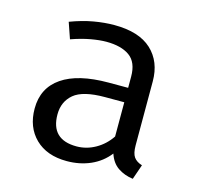

<svg xmlns="http://www.w3.org/2000/svg" viewBox="-87 -645 789 752"><g transform="rotate(15 307.5 -269.5)"><path d="M489.7 -117.9Q489.7 -85.1 500.5 -70.3Q511.3 -55.4 533.8 -48.7L512.8 11.8Q477.9 7.2 451.8 -10.5Q425.6 -28.2 413.8 -64.1Q384.6 -26.7 340.8 -7.4Q296.9 11.8 244.6 11.8Q163.6 11.8 116.9 -33.8Q70.3 -79.5 70.3 -154.9Q70.3 -238.5 135.4 -283.1Q200.5 -327.7 323.6 -327.7H403.1V-372.8Q403.1 -431.3 369 -455.6Q334.9 -480 274.4 -480Q247.7 -480 211.8 -473.6Q175.9 -467.2 133.8 -452.3L111.3 -517.4Q160.5 -535.9 204.4 -543.6Q248.2 -551.3 287.7 -551.3Q388.2 -551.3 439 -504.1Q489.7 -456.9 489.7 -376.9ZM266.7 -53.8Q306.7 -53.8 342.8 -74.1Q379 -94.4 403.1 -130.3V-269.2H325.1Q235.9 -269.2 199.2 -238.5Q162.6 -207.7 162.6 -155.9Q162.6 -53.8 266.7 -53.8Z"/></g></svg>

Font: FiraCode Nerd Font Mono
Style: Regular
Weight: 400
Monospace: yes
Designer: Carrois Corporate, Edenspiekermann AG, Nikita Prokopov
Foundry: Carrois Corporate, Edenspiekermann AG, Nikita Prokopov
Version: Version 6.002;Nerd Fonts 3.4.0